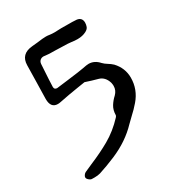

<svg xmlns="http://www.w3.org/2000/svg" viewBox="-184 -809 953 1025"><g transform="rotate(-30 293.0 -297.0)"><path d="M99.1 94.2 81.5 93.8Q73.7 92.8 66.9 86.4Q56.2 77.6 56.2 69.3Q56.2 63 61.3 55.9Q66.4 48.8 72.8 45.4Q97.2 34.2 121.1 23.9Q190.9 -5.4 245.6 -36.6Q306.6 -71.3 357.9 -126.5Q363.8 -133.3 363.8 -137.2Q364.3 -168.9 378.4 -191.4Q392.6 -213.9 411.1 -230.5Q432.1 -251 432.1 -278.8Q432.1 -288.1 429.7 -298.8Q417 -341.3 380.9 -351.1Q344.7 -360.8 307.1 -373.5Q265.1 -366.2 260.7 -366.2Q203.6 -357.4 146 -345.7Q135.3 -343.3 126.5 -343.3Q83 -343.3 83 -398.9Q83 -418 85.4 -503.4L87.4 -604.5Q88.4 -672.9 161.6 -679.2L196.8 -682.6Q231.4 -687.5 250 -687.5Q261.7 -687.5 272.5 -685.5Q286.6 -683.6 301.8 -683.6L344.2 -685.1Q379.4 -685.1 394.5 -684.6H410.6Q424.3 -684.6 438.5 -683.1Q468.8 -678.7 469.2 -647.9Q469.2 -634.8 464.6 -622.8Q460 -610.8 443.8 -602.5Q421.4 -590.8 390.6 -590.8Q371.6 -590.8 353.5 -593.8L332.5 -595.7Q294.9 -597.7 257.3 -598.1Q213.4 -598.1 199.7 -600.6L186.5 -602.1Q173.3 -602.1 164.8 -594.2Q156.2 -586.4 155.3 -572.8Q147.9 -456.5 147.9 -436Q147.9 -418.9 165.5 -418.9L236.3 -427.7Q315.9 -437.5 337.4 -441.9Q363.3 -447.3 374.5 -447.3Q410.2 -447.3 437.5 -416.5Q448.2 -405.3 463.4 -396.2Q478.5 -387.2 491.7 -375Q533.7 -330.1 533.7 -271Q533.7 -198.7 485.4 -142.6Q461.4 -114.7 435.5 -91.3Q418.9 -76.2 403.3 -60.1Q337.4 9.3 239.7 50.8Q183.1 74.7 135.3 89.8Q120.6 94.2 99.1 94.2Z"/></g></svg>

Font: X Typewriter
Style: Regular
Weight: 400
Monospace: yes
Designer: GGBot
Version: 0.50